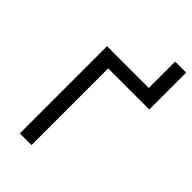

<svg xmlns="http://www.w3.org/2000/svg" viewBox="-262 -966 1052 1052"><g transform="rotate(45 264.0 -440.0)"><path d="M204.1 0H113.8V-675.8H522.9L509.3 -594.2H204.1ZM437.5 -879.9H522.9V-594.2H254.4V-669.9H437.5Z"/></g></svg>

Font: Cadman
Style: Regular
Weight: 400
Designer: Paul James MIller
Foundry: High-Logic / Made with FontCreator
Version: Version 2.114;March 28, 2021;FontCreator 13.0.0.2683 64-bit